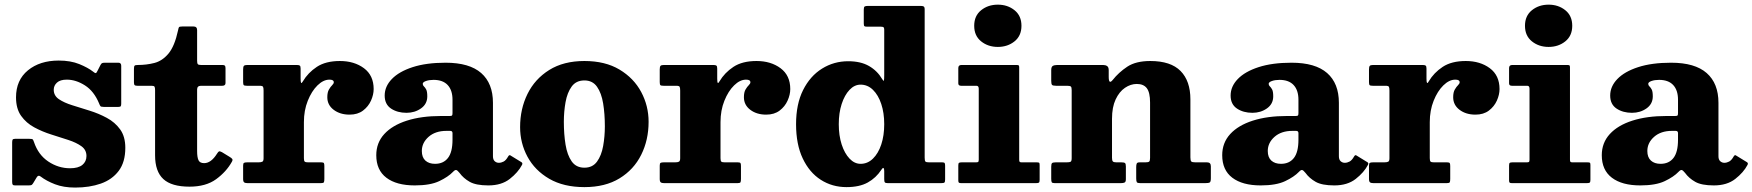

<svg xmlns="http://www.w3.org/2000/svg" viewBox="-20 -806 7712 845"><path d="M416 -351Q393.5 -405 353.8 -430.2Q314 -455.5 274 -455.5Q245 -455.5 230.8 -442.5Q216.5 -429.5 216.5 -411Q216.5 -385 239.2 -369.5Q262 -354 298 -342.8Q334 -331.5 374.2 -319Q414.5 -306.5 450.2 -287.2Q486 -268 508.8 -236.5Q531.5 -205 531.5 -155.5Q531.5 -92.5 502.5 -54Q473.5 -15.5 423.8 2Q374 19.5 310.5 19.5Q260 19.5 222.2 5Q184.5 -9.5 159 -29Q148.5 -37.5 141.5 -25.5L127 -1.5Q123.5 4.5 120.2 7.2Q117 10 106 10H46.5Q38.5 10 36 6.8Q33.5 3.5 33.5 -5.5V-178.5Q33.5 -187.5 35.5 -191.2Q37.5 -195 46 -195H109.5Q121.5 -195 124 -192.5Q126.5 -190 129.5 -181Q148.5 -124.5 192.8 -95Q237 -65.5 288.5 -65.5Q324.5 -65.5 342.5 -80.2Q360.5 -95 360.5 -119.5Q360.5 -146.5 338.2 -162.5Q316 -178.5 280.8 -190Q245.5 -201.5 205.8 -214Q166 -226.5 130.8 -245.5Q95.5 -264.5 73 -296Q50.5 -327.5 50.5 -377.5Q50.5 -453.5 103 -496.5Q155.5 -539.5 238.5 -539.5Q290.5 -539.5 328.8 -524Q367 -508.5 390 -490.5Q397 -484.5 400.8 -484.2Q404.5 -484 409 -494L421.5 -518.5Q425 -525.5 428.5 -527.8Q432 -530 443 -530H501Q513.5 -530 513.5 -516.5V-350Q513.5 -342 511.5 -338.8Q509.5 -335.5 501 -335.5H436.5Q424.5 -335.5 421.8 -339.2Q419 -343 416 -351Z M1000.5 -94Q976 -50 931 -17.2Q886 15.5 814 15.5Q735 15.5 698.8 -18Q662.5 -51.5 662.5 -122.5V-409.5Q662.5 -420 660.2 -424.2Q658 -428.5 647.5 -428.5H584.5Q575.5 -428.5 572.5 -431.5Q569.5 -434.5 569.5 -444V-502.5Q569.5 -514 572.5 -517Q575.5 -520 586.5 -520Q625 -520 659.8 -529Q694.5 -538 721.5 -570.2Q748.5 -602.5 763.5 -672Q765.5 -682.5 767.5 -686Q769.5 -689.5 783 -689.5H831.5Q847.5 -689.5 847.5 -673.5V-539Q847.5 -527.5 850.5 -523.8Q853.5 -520 864.5 -520H959Q967 -520 969.8 -517Q972.5 -514 972.5 -505.5V-440.5Q972.5 -428.5 958 -428.5H864.5Q847.5 -428.5 847.5 -412V-141.5Q847.5 -114 853.5 -101Q859.5 -88 878.5 -88Q909 -88 935 -129.5Q940 -137.5 943.5 -139.5Q947 -141.5 956.5 -136.5L990 -116Q999.5 -110.5 1002.2 -106.2Q1005 -102 1000.5 -94Z M1140 -407.5Q1140 -420 1137.5 -424.2Q1135 -428.5 1122.5 -428.5H1067Q1056 -428.5 1053 -431.2Q1050 -434 1050 -445V-500.5Q1050 -512.5 1053.5 -516.2Q1057 -520 1068 -520H1286.5Q1296 -520 1299.5 -517.2Q1303 -514.5 1303 -504V-460.5Q1303 -445 1305.2 -441.5Q1307.5 -438 1313 -448Q1335.5 -486 1374.5 -511.8Q1413.5 -537.5 1476 -537.5Q1539 -537.5 1581.8 -505.8Q1624.5 -474 1624.5 -414Q1624.5 -389.5 1612.8 -363.2Q1601 -337 1577.5 -319.2Q1554 -301.5 1518.5 -301.5Q1476.5 -301.5 1448.5 -322.8Q1420.5 -344 1420.5 -378Q1420.5 -400 1427.8 -412.2Q1435 -424.5 1442 -431.2Q1449 -438 1449 -444Q1449 -455.5 1430 -455.5Q1403 -455.5 1377.2 -430.2Q1351.5 -405 1334.5 -362.5Q1317.5 -320 1317.5 -268.5V-110Q1317.5 -98 1321 -94.8Q1324.5 -91.5 1336.5 -91.5H1394Q1403.5 -91.5 1405.5 -88Q1407.5 -84.5 1407.5 -75V-19Q1407.5 -8 1405.5 -4Q1403.5 0 1392.5 0H1069.5Q1059 0 1054.5 -3.5Q1050 -7 1050 -18.5V-77Q1050 -87 1053.8 -89.2Q1057.5 -91.5 1067.5 -91.5H1117Q1129.5 -91.5 1134.8 -94.5Q1140 -97.5 1140 -109.5Z M1636 -123Q1636 -177.5 1671.2 -216Q1706.5 -254.5 1770.5 -275Q1834.5 -295.5 1920.5 -295.5H1958.5Q1967 -295.5 1969.2 -297.5Q1971.5 -299.5 1971.5 -308.5V-367Q1971.5 -409 1950.2 -431.8Q1929 -454.5 1888 -454.5Q1869 -454.5 1854.8 -449.5Q1840.5 -444.5 1840.5 -437Q1840.5 -430.5 1845.5 -426Q1850.5 -421.5 1855.5 -412.5Q1860.5 -403.5 1860.5 -382Q1860.5 -348.5 1833 -329Q1805.5 -309.5 1769 -309.5Q1729 -309.5 1701 -328.2Q1673 -347 1673 -385.5Q1673 -425.5 1704.5 -458.2Q1736 -491 1796 -510.5Q1856 -530 1941 -530Q2046 -530 2097.8 -484.5Q2149.5 -439 2149.5 -353.5V-118.5Q2149.5 -103.5 2157.2 -96.5Q2165 -89.5 2175.5 -89.5Q2186 -89.5 2196.5 -95Q2207 -100.5 2216.5 -117.5Q2221.5 -126.5 2228 -121L2274.5 -92.5Q2281.5 -88.5 2277.5 -80.5Q2260 -47 2223.5 -18.5Q2187 10 2129.5 10H2129Q2075 10 2047.2 -5.8Q2019.5 -21.5 2002.5 -45Q1993 -57 1987.5 -57.8Q1982 -58.5 1974 -50Q1952.5 -27.5 1913 -8.8Q1873.5 10 1805.5 10Q1725 10 1680.5 -23.8Q1636 -57.5 1636 -123ZM1836.5 -141.5Q1836.5 -113.5 1852.2 -99.2Q1868 -85 1894.5 -85Q1931.5 -85 1951.5 -110.8Q1971.5 -136.5 1971.5 -191V-220Q1971.5 -230 1961.5 -230H1944.5Q1896 -230 1866.2 -203.8Q1836.5 -177.5 1836.5 -141.5Z M2269 -246.5Q2269 -326.5 2301.5 -392.5Q2334 -458.5 2397.2 -498Q2460.5 -537.5 2552 -537.5Q2643.5 -537.5 2706.5 -499.8Q2769.5 -462 2802 -401Q2834.5 -340 2834.5 -270Q2834.5 -190 2802 -124.8Q2769.5 -59.5 2706.5 -21Q2643.5 17.5 2552 17.5Q2460.5 17.5 2397.2 -19.2Q2334 -56 2301.5 -116.2Q2269 -176.5 2269 -246.5ZM2461.5 -270Q2461.5 -215.5 2469 -169.5Q2476.5 -123.5 2496 -95.8Q2515.5 -68 2552 -68Q2588 -68 2607.5 -94.8Q2627 -121.5 2634.5 -163.5Q2642 -205.5 2642 -250Q2642 -304.5 2634.5 -350.5Q2627 -396.5 2607.5 -424.2Q2588 -452 2552 -452Q2515.5 -452 2496 -425.2Q2476.5 -398.5 2469 -356.5Q2461.5 -314.5 2461.5 -270Z M2973.5 -407.5Q2973.5 -420 2971 -424.2Q2968.5 -428.5 2956 -428.5H2900.5Q2889.5 -428.5 2886.5 -431.2Q2883.5 -434 2883.5 -445V-500.5Q2883.5 -512.5 2887 -516.2Q2890.5 -520 2901.5 -520H3120Q3129.5 -520 3133 -517.2Q3136.5 -514.5 3136.5 -504V-460.5Q3136.5 -445 3138.8 -441.5Q3141 -438 3146.5 -448Q3169 -486 3208 -511.8Q3247 -537.5 3309.5 -537.5Q3372.5 -537.5 3415.2 -505.8Q3458 -474 3458 -414Q3458 -389.5 3446.2 -363.2Q3434.5 -337 3411 -319.2Q3387.5 -301.5 3352 -301.5Q3310 -301.5 3282 -322.8Q3254 -344 3254 -378Q3254 -400 3261.2 -412.2Q3268.5 -424.5 3275.5 -431.2Q3282.5 -438 3282.5 -444Q3282.5 -455.5 3263.5 -455.5Q3236.5 -455.5 3210.8 -430.2Q3185 -405 3168 -362.5Q3151 -320 3151 -268.5V-110Q3151 -98 3154.5 -94.8Q3158 -91.5 3170 -91.5H3227.5Q3237 -91.5 3239 -88Q3241 -84.5 3241 -75V-19Q3241 -8 3239 -4Q3237 0 3226 0H2903Q2892.5 0 2888 -3.5Q2883.5 -7 2883.5 -18.5V-77Q2883.5 -87 2887.2 -89.2Q2891 -91.5 2901 -91.5H2950.5Q2963 -91.5 2968.2 -94.5Q2973.5 -97.5 2973.5 -109.5Z M3483.5 -259.5Q3483.5 -348 3514.5 -409.8Q3545.5 -471.5 3597.8 -504Q3650 -536.5 3713 -536.5Q3768 -536.5 3804.5 -515.5Q3841 -494.5 3862.5 -458Q3868.5 -447.5 3870 -451.5Q3871.5 -455.5 3871.5 -476V-675.5Q3871.5 -683.5 3868.5 -686Q3865.5 -688.5 3857.5 -688.5H3797Q3787 -688.5 3784.2 -690.8Q3781.5 -693 3781.5 -703.5V-763.5Q3781.5 -775 3785.5 -777.5Q3789.5 -780 3801 -780H4031.5Q4041 -780 4045.2 -777.5Q4049.5 -775 4049.5 -764.5V-112.5Q4049.5 -98.5 4052.8 -95Q4056 -91.5 4069.5 -91.5H4127Q4135.5 -91.5 4137.5 -88.2Q4139.5 -85 4139.5 -76.5V-16.5Q4139.5 -5.5 4136.5 -2.8Q4133.5 0 4122 0H3887.5Q3877 0 3874.2 -3.5Q3871.5 -7 3871.5 -18V-53Q3871.5 -63 3868.8 -66.2Q3866 -69.5 3859 -59Q3835.5 -23 3799 -2.8Q3762.5 17.5 3705.5 17.5Q3642.5 17.5 3592.2 -14.8Q3542 -47 3512.8 -108.8Q3483.5 -170.5 3483.5 -259.5ZM3671.5 -259.5Q3671.5 -209.5 3684.2 -170.2Q3697 -131 3718.8 -108Q3740.5 -85 3767.5 -85Q3798.5 -85 3822 -108Q3845.5 -131 3858.5 -170.2Q3871.5 -209.5 3871.5 -259.5Q3871.5 -309 3858.5 -348.2Q3845.5 -387.5 3822 -410.5Q3798.5 -433.5 3767.5 -433.5Q3740.5 -433.5 3718.8 -410.5Q3697 -387.5 3684.2 -348.2Q3671.5 -309 3671.5 -259.5Z M4267.5 -692.5Q4267.5 -736.5 4298 -761Q4328.5 -785.5 4371.5 -785.5Q4414.5 -785.5 4445 -761Q4475.5 -736.5 4475.5 -692.5Q4475.5 -648.5 4445 -624Q4414.5 -599.5 4371.5 -599.5Q4328.5 -599.5 4298 -624Q4267.5 -648.5 4267.5 -692.5ZM4277.5 -428.5H4210Q4197.5 -428.5 4197.5 -439V-506.5Q4197.5 -520 4211.5 -520H4453.5Q4460.5 -520 4463 -518.5Q4465.5 -517 4465.5 -510V-104Q4465.5 -97 4467.2 -94.2Q4469 -91.5 4476 -91.5H4542Q4550 -91.5 4552.8 -90Q4555.5 -88.5 4555.5 -80V-14.5Q4555.5 -4.5 4552.2 -2.2Q4549 0 4539 0H4210.5Q4202.5 0 4200 -2.2Q4197.5 -4.5 4197.5 -12.5V-77Q4197.5 -86.5 4200.2 -89Q4203 -91.5 4212 -91.5H4275Q4283 -91.5 4285.2 -93.5Q4287.5 -95.5 4287.5 -103.5V-415.5Q4287.5 -428.5 4277.5 -428.5Z M4676.5 -428.5H4627.5Q4613.5 -428.5 4610 -432.5Q4606.5 -436.5 4606.5 -450.5V-497.5Q4606.5 -512 4613.5 -516Q4620.5 -520 4633 -520H4835Q4845.5 -520 4852.5 -515.2Q4859.5 -510.5 4859.5 -497V-468Q4859.5 -432.5 4877 -454Q4903.5 -487.5 4941.2 -512.5Q4979 -537.5 5042.5 -537.5Q5132.5 -537.5 5175.8 -493.5Q5219 -449.5 5219 -369V-113.5Q5219 -99 5223 -95.2Q5227 -91.5 5241.5 -91.5H5292.5Q5309 -91.5 5309 -74V-22Q5309 -6 5304 -3Q5299 0 5284 0H4998Q4986 0 4983.2 -4.2Q4980.5 -8.5 4980.5 -21V-71Q4980.5 -81 4982.8 -86.2Q4985 -91.5 4995.5 -91.5H5020.5Q5033.5 -91.5 5037.5 -94.8Q5041.5 -98 5041.5 -111V-354.5Q5041.5 -399 5027.2 -417.8Q5013 -436.5 4983 -436.5Q4956 -436.5 4931 -419.5Q4906 -402.5 4890 -368.5Q4874 -334.5 4874 -283V-111.5Q4874 -100 4877.5 -95.8Q4881 -91.5 4893 -91.5H4915.5Q4927 -91.5 4931 -88.5Q4935 -85.5 4935 -73.5V-17.5Q4935 -5.5 4929.5 -2.8Q4924 0 4913 0H4622Q4611 0 4608.8 -4Q4606.5 -8 4606.5 -19.5V-72Q4606.5 -84.5 4610 -88Q4613.5 -91.5 4626 -91.5H4673.5Q4687.5 -91.5 4692 -94.2Q4696.5 -97 4696.5 -110.5V-409.5Q4696.5 -422 4692.8 -425.2Q4689 -428.5 4676.5 -428.5Z M5359 -123Q5359 -177.5 5394.2 -216Q5429.5 -254.5 5493.5 -275Q5557.5 -295.5 5643.5 -295.5H5681.5Q5690 -295.5 5692.2 -297.5Q5694.5 -299.5 5694.5 -308.5V-367Q5694.5 -409 5673.2 -431.8Q5652 -454.5 5611 -454.5Q5592 -454.5 5577.8 -449.5Q5563.5 -444.5 5563.5 -437Q5563.5 -430.5 5568.5 -426Q5573.5 -421.5 5578.5 -412.5Q5583.5 -403.5 5583.5 -382Q5583.5 -348.5 5556 -329Q5528.5 -309.5 5492 -309.5Q5452 -309.5 5424 -328.2Q5396 -347 5396 -385.5Q5396 -425.5 5427.5 -458.2Q5459 -491 5519 -510.5Q5579 -530 5664 -530Q5769 -530 5820.8 -484.5Q5872.5 -439 5872.5 -353.5V-118.5Q5872.5 -103.5 5880.2 -96.5Q5888 -89.5 5898.5 -89.5Q5909 -89.5 5919.5 -95Q5930 -100.5 5939.5 -117.5Q5944.5 -126.5 5951 -121L5997.5 -92.5Q6004.5 -88.5 6000.5 -80.5Q5983 -47 5946.5 -18.5Q5910 10 5852.5 10H5852Q5798 10 5770.2 -5.8Q5742.5 -21.5 5725.5 -45Q5716 -57 5710.5 -57.8Q5705 -58.5 5697 -50Q5675.5 -27.5 5636 -8.8Q5596.5 10 5528.5 10Q5448 10 5403.5 -23.8Q5359 -57.5 5359 -123ZM5559.5 -141.5Q5559.5 -113.5 5575.2 -99.2Q5591 -85 5617.5 -85Q5654.5 -85 5674.5 -110.8Q5694.5 -136.5 5694.5 -191V-220Q5694.5 -230 5684.5 -230H5667.5Q5619 -230 5589.2 -203.8Q5559.5 -177.5 5559.5 -141.5Z M6095 -407.5Q6095 -420 6092.5 -424.2Q6090 -428.5 6077.5 -428.5H6022Q6011 -428.5 6008 -431.2Q6005 -434 6005 -445V-500.5Q6005 -512.5 6008.5 -516.2Q6012 -520 6023 -520H6241.5Q6251 -520 6254.5 -517.2Q6258 -514.5 6258 -504V-460.5Q6258 -445 6260.2 -441.5Q6262.5 -438 6268 -448Q6290.5 -486 6329.5 -511.8Q6368.5 -537.5 6431 -537.5Q6494 -537.5 6536.8 -505.8Q6579.5 -474 6579.5 -414Q6579.5 -389.5 6567.8 -363.2Q6556 -337 6532.5 -319.2Q6509 -301.5 6473.5 -301.5Q6431.5 -301.5 6403.5 -322.8Q6375.5 -344 6375.5 -378Q6375.5 -400 6382.8 -412.2Q6390 -424.5 6397 -431.2Q6404 -438 6404 -444Q6404 -455.5 6385 -455.5Q6358 -455.5 6332.2 -430.2Q6306.5 -405 6289.5 -362.5Q6272.5 -320 6272.5 -268.5V-110Q6272.5 -98 6276 -94.8Q6279.5 -91.5 6291.5 -91.5H6349Q6358.5 -91.5 6360.5 -88Q6362.5 -84.5 6362.5 -75V-19Q6362.5 -8 6360.5 -4Q6358.5 0 6347.5 0H6024.5Q6014 0 6009.5 -3.5Q6005 -7 6005 -18.5V-77Q6005 -87 6008.8 -89.2Q6012.5 -91.5 6022.5 -91.5H6072Q6084.5 -91.5 6089.8 -94.5Q6095 -97.5 6095 -109.5Z M6691.5 -692.5Q6691.5 -736.5 6722 -761Q6752.5 -785.5 6795.5 -785.5Q6838.5 -785.5 6869 -761Q6899.5 -736.5 6899.5 -692.5Q6899.5 -648.5 6869 -624Q6838.5 -599.5 6795.5 -599.5Q6752.5 -599.5 6722 -624Q6691.5 -648.5 6691.5 -692.5ZM6701.5 -428.5H6634Q6621.5 -428.5 6621.5 -439V-506.5Q6621.5 -520 6635.5 -520H6877.5Q6884.5 -520 6887 -518.5Q6889.5 -517 6889.5 -510V-104Q6889.5 -97 6891.2 -94.2Q6893 -91.5 6900 -91.5H6966Q6974 -91.5 6976.8 -90Q6979.5 -88.5 6979.5 -80V-14.5Q6979.5 -4.5 6976.2 -2.2Q6973 0 6963 0H6634.5Q6626.5 0 6624 -2.2Q6621.5 -4.5 6621.5 -12.5V-77Q6621.5 -86.5 6624.2 -89Q6627 -91.5 6636 -91.5H6699Q6707 -91.5 6709.2 -93.5Q6711.5 -95.5 6711.5 -103.5V-415.5Q6711.5 -428.5 6701.5 -428.5Z M7029.5 -123Q7029.5 -177.5 7064.8 -216Q7100 -254.5 7164 -275Q7228 -295.5 7314 -295.5H7352Q7360.5 -295.5 7362.8 -297.5Q7365 -299.5 7365 -308.5V-367Q7365 -409 7343.8 -431.8Q7322.5 -454.5 7281.5 -454.5Q7262.5 -454.5 7248.2 -449.5Q7234 -444.5 7234 -437Q7234 -430.5 7239 -426Q7244 -421.5 7249 -412.5Q7254 -403.5 7254 -382Q7254 -348.5 7226.5 -329Q7199 -309.5 7162.5 -309.5Q7122.5 -309.5 7094.5 -328.2Q7066.5 -347 7066.5 -385.5Q7066.5 -425.5 7098 -458.2Q7129.5 -491 7189.5 -510.5Q7249.5 -530 7334.5 -530Q7439.5 -530 7491.2 -484.5Q7543 -439 7543 -353.5V-118.5Q7543 -103.5 7550.8 -96.5Q7558.5 -89.5 7569 -89.5Q7579.5 -89.5 7590 -95Q7600.5 -100.5 7610 -117.5Q7615 -126.5 7621.5 -121L7668 -92.5Q7675 -88.5 7671 -80.5Q7653.5 -47 7617 -18.5Q7580.5 10 7523 10H7522.5Q7468.5 10 7440.8 -5.8Q7413 -21.5 7396 -45Q7386.5 -57 7381 -57.8Q7375.5 -58.5 7367.5 -50Q7346 -27.5 7306.5 -8.8Q7267 10 7199 10Q7118.5 10 7074 -23.8Q7029.5 -57.5 7029.5 -123ZM7230 -141.5Q7230 -113.5 7245.8 -99.2Q7261.5 -85 7288 -85Q7325 -85 7345 -110.8Q7365 -136.5 7365 -191V-220Q7365 -230 7355 -230H7338Q7289.5 -230 7259.8 -203.8Q7230 -177.5 7230 -141.5Z"/></svg>

Font: Besley* Heavy
Style: Regular
Weight: 800
Designer: Owen Earl
Foundry: indestructible type*
Version: Version 3.000; ttfautohint (v1.8.3)